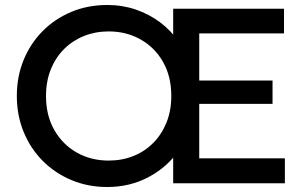

<svg xmlns="http://www.w3.org/2000/svg" viewBox="-20 -735 1228 770"><path d="M410 15Q332.5 15 266.5 -12.8Q200.5 -40.5 151.2 -90Q102 -139.5 74.8 -206Q47.5 -272.5 47.5 -350Q47.5 -428 74.8 -494.5Q102 -561 151.2 -610.5Q200.5 -660 266.5 -687.5Q332.5 -715 410 -715Q470.5 -715 524.2 -696.8Q578 -678.5 622 -645.5Q666 -612.5 697 -567.5L674.5 -539.5V-700H1119V-601H779V-412H1073V-318.5H779V-100H1122.5V0H674.5V-159.5L697 -131.5Q650.5 -64.5 575.8 -24.8Q501 15 410 15ZM416 -91Q469 -91 514.8 -109.2Q560.5 -127.5 594.5 -161.8Q628.5 -196 647.8 -243.8Q667 -291.5 667 -350Q667 -428.5 633.8 -486.8Q600.5 -545 543.5 -577Q486.5 -609 416 -609Q363 -609 317.2 -590.8Q271.5 -572.5 237.2 -538.5Q203 -504.5 183.8 -456.8Q164.5 -409 164.5 -350Q164.5 -271.5 198 -213.2Q231.5 -155 288.2 -123Q345 -91 416 -91Z"/></svg>

Font: Geologica Thin Roman
Style: Regular
Weight: 400
Version: Version 1.010;gftools[0.9.28]